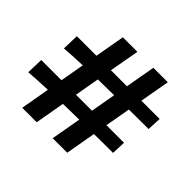

<svg xmlns="http://www.w3.org/2000/svg" viewBox="-156 -878 1078 1078"><g transform="rotate(45 382.5 -339.5)"><path d="M340.3 -501H467.3L499 -679.2H613.8L582 -501H727.1L723.1 -417H679.2Q658.2 -417 629.9 -416.7Q601.6 -416.5 567.4 -416L540.5 -265.1H680.2L676.8 -181.2H634.3Q613.8 -181.2 586.4 -180.9Q559.1 -180.7 525.9 -180.2L494.1 0H378.9L410.6 -179.2Q379.4 -178.7 347.4 -178.2Q315.4 -177.7 283.2 -176.8L252 0H137.2L167.5 -173.3Q124 -171.4 86.2 -169.4Q48.3 -167.5 20 -165L22.9 -265.1H183.6L209 -408.7Q167 -407.2 130.9 -405.3Q94.7 -403.3 66.9 -400.9L69.8 -501H225.1L256.8 -679.2H372.1ZM452.1 -414.6Q420.9 -413.6 388.9 -413.6Q356.9 -413.6 324.7 -412.6L298.8 -265.1H425.8Z"/></g></svg>

Font: Simonetta
Style: Black Italic
Weight: 900
Italic angle: -2°
Designer: Gayaneh Bagdasaryan
Foundry: Brownfox
Version: Version 1.002